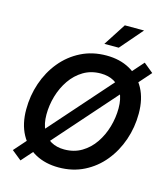

<svg xmlns="http://www.w3.org/2000/svg" viewBox="-138 -1054 1042 1190"><g transform="rotate(15 383.5 -459.0)"><path d="M344.2 9.8Q258.8 9.8 194.3 -25.4Q129.9 -60.5 94 -127Q58.1 -193.4 58.1 -286.6Q58.1 -374.5 85.7 -455.6Q113.3 -536.6 165.3 -600.1Q217.3 -663.6 290.3 -700.4Q363.3 -737.3 453.6 -737.3Q539.1 -737.3 603 -702.1Q667 -667 702.9 -600.8Q738.8 -534.7 738.8 -440.9Q738.8 -352.5 710.9 -271.5Q683.1 -190.4 631.3 -127Q579.6 -63.5 506.8 -26.9Q434.1 9.8 344.2 9.8ZM349.1 -106.9Q412.1 -106.9 460.7 -136Q509.3 -165 542.2 -213.4Q575.2 -261.7 592.3 -321Q609.4 -380.4 609.4 -440.4Q609.4 -499.5 589.4 -539.8Q569.3 -580.1 533.2 -600.3Q497.1 -620.6 448.2 -620.6Q385.7 -620.6 337.2 -591.6Q288.6 -562.5 255.1 -513.9Q221.7 -465.3 204.6 -406.5Q187.5 -347.7 187.5 -287.6Q187.5 -228.5 207.8 -188.2Q228 -147.9 264.2 -127.4Q300.3 -106.9 349.1 -106.9ZM105.5 28.8 43.5 -21 692.9 -755.9 754.4 -705.6ZM420.9 -803.7 513.7 -947.3H637.2L513.2 -803.7Z"/></g></svg>

Font: Inter 16pt SemiBold
Style: Italic
Weight: 600
Italic angle: -9.3988°
Version: Version 4.001;git-66647c0bb